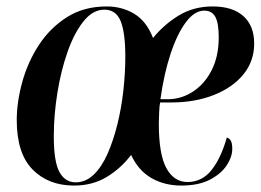

<svg xmlns="http://www.w3.org/2000/svg" viewBox="-20 -566 809 596"><path d="M210 10Q130 10 81 -40Q32 -90 32 -193Q32 -249 49 -311Q66 -373 100.5 -426Q135 -479 187.5 -512.5Q240 -546 311 -546Q359 -546 397 -523Q435 -500 455 -448Q489 -490 535 -518Q581 -546 640 -546Q702 -546 735.5 -516Q769 -486 769 -431Q769 -376 735.5 -335Q702 -294 643.5 -271Q585 -248 513 -248H477Q475 -239 474 -217Q473 -195 473 -182Q473 -87 496.5 -44Q520 -1 562 -1Q607 -1 636.5 -38Q666 -75 684 -139Q692 -137 696.5 -129Q701 -121 701 -104Q701 -79 683.5 -52.5Q666 -26 631 -8Q596 10 543 10Q491 10 450.5 -13Q410 -36 387 -85Q355 -43 311 -16.5Q267 10 210 10ZM215 0Q246 0 271 -24Q296 -48 314 -89Q332 -130 344.5 -180.5Q357 -231 363 -285.5Q369 -340 369 -390Q369 -465 354.5 -500.5Q340 -536 304 -536Q268 -536 239 -499.5Q210 -463 189.5 -404.5Q169 -346 158 -277Q147 -208 147 -143Q147 -64 164.5 -32Q182 0 215 0ZM501 -258Q543 -258 579.5 -282Q616 -306 637.5 -349Q659 -392 659 -450Q659 -494 648.5 -513.5Q638 -533 614 -533Q584 -533 557 -497Q530 -461 509.5 -399Q489 -337 478 -258Z"/></svg>

Font: Noto Serif Display Condensed SemiBold
Style: Italic
Weight: 600
Width: 3
Italic angle: -12°
Designer: Monotype Design Team
Foundry: Monotype Imaging Inc.
Version: Version 2.009